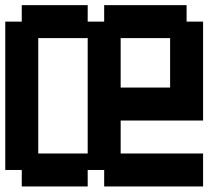

<svg xmlns="http://www.w3.org/2000/svg" viewBox="-20 -832 790 728"><path d="M312.5 -250V-687.5H125V-250ZM625 -500V-687.5H437.5V-500ZM62.5 -125V-187.5H0V-750H62.5V-812.5H312.5V-750H375V-812.5H687.5V-750H750V-375H437.5V-250H750V-125H375V-187.5H312.5V-125Z"/></svg>

Font: Better VCR
Style: Regular
Weight: 400
Designer: artdzyk
Foundry: https://fontstruct.com
Version: Version 1.0